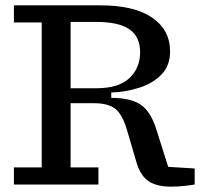

<svg xmlns="http://www.w3.org/2000/svg" viewBox="-20 -690 768 718"><path d="M340 -608H244V-360H340Q424 -360 464 -398Q504 -436 504 -494Q504 -553 464 -580.5Q424 -608 340 -608ZM32 -606V-670H356Q482 -670 549 -624Q616 -578 616 -498Q616 -445 584.5 -412Q553 -379 502.5 -362.5Q452 -346 396 -344V-324Q468 -324 505.5 -299Q543 -274 564 -208L609 -66L708 -60V0Q690 3 667 5.5Q644 8 620 8Q566 8 535.5 -12.5Q505 -33 490 -84L456 -200Q439 -260 412.5 -282Q386 -304 332 -304H244V-64H348V0H32V-64H136V-606Z"/></svg>

Font: Source Serif 4 Caption
Style: Regular
Weight: 400
Designer: Frank Grießhammer
Foundry: Adobe Systems Incorporated
Version: Version 4.004;hotconv 1.0.117;makeotfexe 2.5.65602